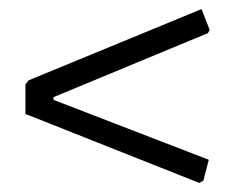

<svg xmlns="http://www.w3.org/2000/svg" viewBox="-20 -483 520 423"><path d="M36 -297 43 -306 424 -463 442 -417 438 -410 98 -269V-263L440 -131L428 -85L419 -80L36 -232Z"/></svg>

Font: Alegreya Sans
Style: Regular
Weight: 400
Designer: Juan Pablo del Peral
Foundry: Huerta Tipografica
Version: Version 1.000;PS 001.000;hotconv 1.0.70;makeotf.lib2.5.58329